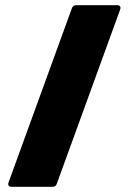

<svg xmlns="http://www.w3.org/2000/svg" viewBox="-20 -720 497 740"><path d="M25 0H182C190 0 196 -3 199 -12L443 -683C447 -694 442 -700 431 -700H274C266 -700 260 -697 257 -688L13 -17C9 -6 14 0 25 0Z"/></svg>

Font: Barlow Condensed Black
Style: Regular
Weight: 900
Width: 3
Designer: Jeremy Tribby
Foundry: Tribby Type
Version: Version 1.422;hotconv 1.0.109;makeotfexe 2.5.65596